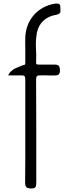

<svg xmlns="http://www.w3.org/2000/svg" viewBox="-20 -1150 364 1093"><path d="M27.3 -722.7Q33.2 -735.4 42 -743.2Q50.8 -751 57.6 -755.9Q60.5 -756.8 67.4 -760.7Q73.2 -763.7 76.2 -764.6Q110.4 -780.3 117.2 -780.3Q124 -780.3 124 -793Q124 -816.4 124 -865.2Q123 -914.1 124 -937.5Q127 -1010.7 171.9 -1063.5Q216.8 -1115.2 290 -1128.9Q295.9 -1129.9 301.8 -1129.9Q306.6 -1129.9 311.5 -1128.9Q322.3 -1127 323.2 -1114.3Q323.2 -1100.6 324.2 -1085Q324.2 -1070.3 298.8 -1065.4Q255.9 -1058.6 228.5 -1033.2Q200.2 -1008.8 190.4 -965.8Q182.6 -922.9 184.6 -878.9Q187.5 -835 185.5 -793Q185.5 -784.2 191.4 -783.2Q196.3 -782.2 202.1 -782.2Q224.6 -782.2 247.1 -782.2Q270.5 -782.2 292 -782.2Q309.6 -782.2 315.4 -774.4Q321.3 -765.6 321.3 -750Q321.3 -734.4 315.4 -727.5Q310.5 -720.7 293 -720.7Q271.5 -719.7 251 -720.7Q230.5 -721.7 209 -720.7Q194.3 -721.7 189.5 -715.8Q185.5 -710 185.5 -696.3Q186.5 -550.8 186.5 -405.3Q186.5 -258.8 186.5 -113.3Q186.5 -98.6 183.6 -87.9Q179.7 -77.1 159.2 -77.1Q140.6 -77.1 131.8 -83Q123 -89.8 123 -110.4Q124 -184.6 124 -256.8Q124 -330.1 124 -403.3Q124 -477.5 124 -549.8Q124 -623 124 -696.3Q124 -707 121.1 -713.9Q119.1 -721.7 99.6 -720.7Q75.2 -720.7 26.4 -720.7Q26.4 -721.7 27.3 -722.7Z"/></svg>

Font: Das Gitter
Style: Book
Weight: 400
Version: Version 006.000